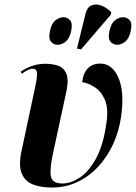

<svg xmlns="http://www.w3.org/2000/svg" viewBox="-20 -828 607 858"><path d="M211 10Q162 10 126.5 -4Q91 -18 76.5 -54.5Q62 -91 77 -157L137 -438Q148 -492 145 -506Q142 -520 128 -521Q109 -522 77 -498L73 -508Q97 -524 124 -533.5Q151 -543 184 -543Q212 -543 237.5 -535Q263 -527 275.5 -501Q288 -475 277 -421L218 -148Q201 -71 207.5 -39.5Q214 -8 259 -8Q296 -8 336 -34Q376 -60 409 -119.5Q442 -179 456 -281Q465 -345 448.5 -382.5Q432 -420 403 -438.5Q374 -457 347 -461Q353 -505 374.5 -524.5Q396 -544 427 -544Q482 -544 509.5 -480Q537 -416 521 -306Q512 -242 486 -185Q460 -128 419.5 -84Q379 -40 326.5 -15Q274 10 211 10ZM342 -607 324 -611 362 -766Q369 -795 388 -803.5Q407 -812 430.5 -804Q454 -796 477 -774L475 -762ZM237 -628Q219 -628 207.5 -642Q196 -656 203 -689Q210 -723 227.5 -737Q245 -751 263 -751Q282 -751 293.5 -737Q305 -723 298 -689Q291 -656 273.5 -642Q256 -628 237 -628ZM504 -628Q485 -628 473.5 -642Q462 -656 469 -689Q476 -723 493.5 -737Q511 -751 530 -751Q548 -751 560 -737Q572 -723 564 -689Q557 -656 539.5 -642Q522 -628 504 -628Z"/></svg>

Font: Noto Serif Display SemiCondensed
Style: Bold Italic
Weight: 700
Width: 4
Italic angle: -12°
Designer: Monotype Design Team
Foundry: Monotype Imaging Inc.
Version: Version 2.009